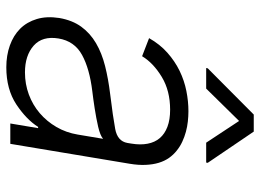

<svg xmlns="http://www.w3.org/2000/svg" viewBox="-126 -670 808 596"><g transform="rotate(90 278.0 -372.0)"><path d="M35.9 -152.3Q43 -192.8 63 -220.3Q83.1 -247.9 114 -266Q144.9 -284.1 185 -294.2Q225.1 -304.3 272.4 -310Q307.9 -314.3 334.5 -318.2Q361.2 -322.1 380.3 -325.6Q418.3 -332.7 423.7 -363.3L425.8 -376.1Q430.4 -403.8 426.1 -426.1Q421.9 -448.5 408.7 -464Q395.6 -479.4 373.6 -487.7Q351.6 -496.1 320.7 -496.1Q261.7 -496.1 218.8 -470.2Q175.4 -443.9 154.5 -409.1L98.4 -430.8Q117.5 -464.5 143.8 -487.7Q170.1 -511 200.1 -525.6Q230.1 -540.1 262.3 -546.5Q294.4 -552.9 325.3 -552.9Q340.9 -552.9 357.1 -551.1Q373.2 -549.4 389 -545.1Q404.8 -540.8 419.7 -533.9Q434.7 -527 447.4 -516.7Q460.2 -506.7 470 -492.9Q479.8 -479 485.3 -460.9Q490.8 -442.8 491.8 -420.3Q492.9 -397.7 488.3 -370.4L426.5 0H363.3L377.8 -86.3H373.9Q351.2 -50.1 304.3 -18.8Q257.1 12.4 188.9 12.4Q152 12.4 121.1 1.4Q90.2 -9.6 69.2 -30.5Q48.3 -51.5 39.1 -82.2Q29.8 -112.9 35.9 -152.3ZM121.4 -72.8Q152 -45.5 204.9 -45.5Q240.8 -45.5 273.3 -57.5Q305.8 -69.6 331.3 -91.4Q356.9 -113.3 374.3 -143.3Q391.7 -173.3 397.7 -209.2L410.9 -288Q400.9 -279.1 373.6 -272.7Q360.4 -269.5 345.7 -266.9Q331 -264.2 316.6 -261.9Q302.2 -259.6 288.7 -257.8Q275.2 -256 263.8 -254.6Q193.2 -246.1 150.6 -222.7Q107.6 -199.2 99.4 -149.5Q91.3 -99.8 121.4 -72.8ZM191.1 -608 192.1 -612.9 335.6 -755.7H388.5L485.4 -612.9L484.7 -608H422.9L355.5 -710.2L255 -608Z"/></g></svg>

Font: Inter P Light
Style: Italic
Weight: 300
Italic angle: 9.39999°
Designer: Rasmus Andersson
Foundry: rsms
Version: Version 3.018;git-588b23468